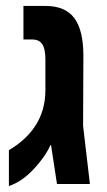

<svg xmlns="http://www.w3.org/2000/svg" viewBox="-20 -620 359 647"><path d="M10 -114Q66 -147 97 -193Q133 -246 133 -317V-420Q133 -455 122.5 -471Q112 -487 88 -487H59V-600H133Q200 -600 230.5 -559Q261 -518 261 -432L260 -196L283 0H172L152 -131H150Q132 -91 93 -49.5Q54 -8 10 7Z"/></svg>

Font: Noto Sans Hebrew Cond
Style: Bold
Weight: 700
Width: 2
Designer: Monotype Design Team
Foundry: Monotype Imaging Inc.
Version: Version 1.000